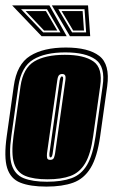

<svg xmlns="http://www.w3.org/2000/svg" viewBox="-28 -680 419 711"><path d="M144 11Q84 11 47.5 -3.5Q11 -18 -1.5 -58Q-14 -98 -3 -176L23 -361Q34 -442 83.5 -473Q133 -504 216 -504Q299 -504 339.5 -473Q380 -442 369 -361L343 -176Q332 -98 307.5 -58Q283 -18 243 -3.5Q203 11 144 11ZM146 -7Q200 -7 236.5 -20Q273 -33 294.5 -69.5Q316 -106 326 -176L352 -361Q363 -433 326 -459.5Q289 -486 214 -486Q139 -486 95 -459.5Q51 -433 40 -361L14 -176Q4 -106 15.5 -69.5Q27 -33 60 -20Q93 -7 146 -7ZM148 -16Q97 -16 66 -28.5Q35 -41 24 -75.5Q13 -110 22 -176L48 -361Q58 -428 99 -452.5Q140 -477 212 -477Q283 -477 318 -452.5Q353 -428 343 -361L317 -176Q308 -110 287.5 -75.5Q267 -41 233 -28.5Q199 -16 148 -16ZM158 -88Q169 -88 172 -96.5Q175 -105 176 -112L214 -382Q216 -396 213 -401Q210 -406 202 -406Q195 -406 190.5 -401.5Q186 -397 184 -382L146 -112Q145 -102 146.5 -95Q148 -88 158 -88ZM159 -97Q154 -97 155 -112L193 -382Q196 -397 201 -397Q208 -397 205 -382L167 -112Q165 -97 159 -97ZM126 -546 17 -660H155L219 -546ZM231 -546 164 -660H298L306 -546ZM132 -560H196L146 -646H50ZM239 -560H291L285 -646H188ZM135 -567 67 -639H142L184 -567ZM243 -567 200 -639H278L283 -567Z"/></svg>

Font: Alumni Sans Collegiate One SC
Style: Italic
Weight: 400
Italic angle: -8°
Designer: Robert E. Leuschke
Foundry: Robert E. Leuschke
Version: Version 1.100